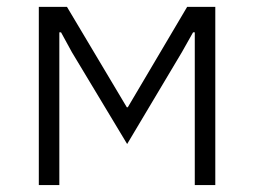

<svg xmlns="http://www.w3.org/2000/svg" viewBox="-20 -533 731 553"><path d="M91.8 0V-513.2H172.9L345.2 -224.1H348.1L519 -513.2H600.1V0H541V-439.9H536.1L503.9 -382.8L346.2 -118.2L187 -382.8L155.8 -439.9H150.9V0Z"/></svg>

Font: Anuphan Light
Style: Regular
Weight: 300
Designer: Mike Abbink, Paul van der Laan, Pieter van Rosmalen, Mint Tantisuwanna
Foundry: Bold Monday; Cadson Demak
Version: Version 3.002;hotconv 1.0.109;makeotfexe 2.5.65596